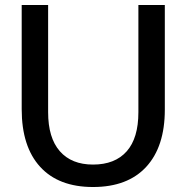

<svg xmlns="http://www.w3.org/2000/svg" viewBox="-20 -740 748 770"><path d="M353 10Q215 10 141 -71Q67 -152 67 -302V-720H173V-290Q173 -187 220 -133.5Q267 -80 353 -80Q441 -80 488 -133Q535 -186 535 -290V-720H641V-300Q641 -152 566.5 -71Q492 10 353 10Z"/></svg>

Font: Instrument Sans Medium
Style: Regular
Weight: 500
Designer: Rodrigo Fuenzalida
Foundry: fragTYPE
Version: Version 1.000;gftools[0.9.28]